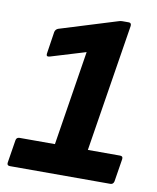

<svg xmlns="http://www.w3.org/2000/svg" viewBox="-77 -720 640 781"><g transform="rotate(10 243.0 -330.0)"><path d="M17 0Q4 0 6 -13L21 -107Q23 -120 36 -120H182L244 -511L99 -467Q84 -463 86 -477L100 -569Q103 -580 113 -584L349 -657Q357 -660 365 -660H392Q403 -660 402 -647L318 -120H451Q464 -120 462 -107L447 -13Q444 0 432 0Z"/></g></svg>

Font: Sofia Sans ExtraBold
Style: Italic
Weight: 800
Italic angle: -9°
Designer: Botio Nikoltchev, Ani Petrova
Foundry: lettersoup
Version: Version 4.100; ttfautohint (v1.8.4.7-5d5b)